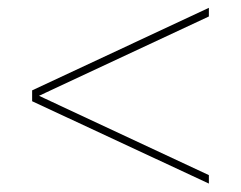

<svg xmlns="http://www.w3.org/2000/svg" viewBox="-20 -626 600 478"><path d="M60 -379.5V-401L500 -606.5V-585ZM500 -169 60 -374V-395.5L500 -190Z"/></svg>

Font: Bodoni Moda 11pt SemiBold
Style: Regular
Weight: 600
Designer: Owen Earl
Foundry: indestructible type
Version: Version 2.004